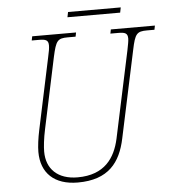

<svg xmlns="http://www.w3.org/2000/svg" viewBox="-56 -868 835 929"><g transform="rotate(-5 361.0 -403.0)"><path d="M304 -791H560L565 -816H309ZM285 10C434 10 493 -69 517 -184L607 -606C623 -683 632 -694 682 -694H718L722 -714H508L504 -694H542C575 -694 588 -689 588 -663C588 -650 584 -632 579 -606L489 -184C469 -94 418 -15 286 -15C189 -15 135 -69 135 -153C135 -176 139 -216 149 -262L222 -606C239 -683 247 -694 297 -694H335L339 -714H126L122 -694H157C190 -694 203 -689 203 -663C203 -650 200 -632 194 -606L121 -262C112 -220 107 -181 107 -154C107 -51 171 10 285 10Z"/></g></svg>

Font: Noto Serif SemiCondensed Thin
Style: Italic
Weight: 100
Width: 4
Italic angle: -12°
Designer: Monotype Design Team
Foundry: Monotype Imaging Inc.
Version: Version 2.013